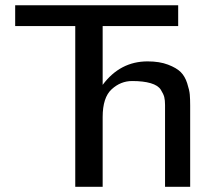

<svg xmlns="http://www.w3.org/2000/svg" viewBox="-20 -715 842 735"><path d="M38.1 -615.2V-694.8H662.1V-615.2H373V-390.1Q439.9 -480 544.9 -480Q590.8 -480 623.3 -467.5Q655.8 -455.1 671.9 -439Q688 -422.9 696.5 -396.5Q705.1 -370.1 706.5 -353Q708 -335.9 708 -311V0H611.8V-313Q611.8 -331.1 608.9 -343Q606 -355 595.5 -371.6Q585 -388.2 556.9 -396.5Q528.8 -404.8 485.8 -404.8Q441.9 -404.8 407.5 -373.3Q373 -341.8 373 -267.1V0H268.1V-615.2Z"/></svg>

Font: CMU Bright
Style: SemiBold
Weight: 600
Version: Version 0.7.0